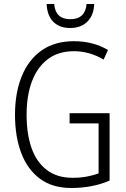

<svg xmlns="http://www.w3.org/2000/svg" viewBox="-20 -930 630 960"><path d="M328 -364H528V-27Q484 -8 435.5 1Q387 10 337 10Q242 10 179.5 -36.5Q117 -83 86 -165.5Q55 -248 55 -356Q55 -465 88.5 -548Q122 -631 187.5 -677.5Q253 -724 350 -724Q396 -724 438.5 -713.5Q481 -703 520 -680L498 -632Q461 -654 424 -664Q387 -674 350 -674Q272 -674 219.5 -634.5Q167 -595 140 -524Q113 -453 113 -356Q113 -261 137.5 -190.5Q162 -120 213.5 -80.5Q265 -41 343 -41Q381 -41 413.5 -47Q446 -53 473 -63V-313H328ZM451 -910Q449 -854 417 -822Q385 -790 331 -790Q278 -790 247 -820.5Q216 -851 213 -910H251Q257 -834 332 -834Q406 -834 413 -910Z"/></svg>

Font: Noto Sans Sinhala Condensed Light
Style: Regular
Weight: 300
Width: 3
Designer: Jelle Bosma - Monotype Design Team
Foundry: Monotype Imaging Inc.
Version: Version 2.006; ttfautohint (v1.8.4.7-5d5b)